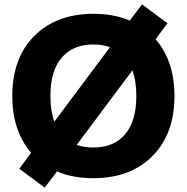

<svg xmlns="http://www.w3.org/2000/svg" viewBox="-20 -803 852 876"><path d="M240 -21 184 53 68 -33 122 -106Q36 -206 36 -365Q36 -538 136.5 -639Q237 -740 406 -740Q501 -740 572 -709L628 -783L744 -697L690 -624Q776 -524 776 -365Q776 -192 675.5 -91Q575 10 406 10Q311 10 240 -21ZM330 -142Q365 -130 406 -130Q499 -130 550.5 -190Q602 -250 602 -365Q602 -434 584 -482ZM228 -248 482 -588Q448 -600 406 -600Q313 -600 261.5 -540Q210 -480 210 -365Q210 -296 228 -248Z"/></svg>

Font: M PLUS 1p ExtraBold
Style: Regular
Weight: 800
Version: Version 1.062